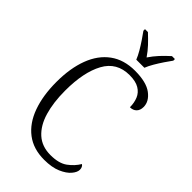

<svg xmlns="http://www.w3.org/2000/svg" viewBox="-283 -1015 1107 1107"><g transform="rotate(45 270.5 -462.0)"><path d="M319 10Q231 10 171.5 -35.5Q112 -81 82 -164Q52 -247 52 -358Q52 -469 83 -551.5Q114 -634 175.5 -679Q237 -724 327 -724Q420 -724 465 -690Q510 -656 510 -611Q510 -584 495 -569Q480 -554 455 -554Q455 -590 443 -619.5Q431 -649 402 -666.5Q373 -684 323 -684Q219 -684 171 -596Q123 -508 123 -358Q123 -261 144.5 -188.5Q166 -116 211 -75.5Q256 -35 326 -35Q394 -35 431.5 -62.5Q469 -90 491 -127Q506 -117 506 -95Q506 -75 485.5 -50.5Q465 -26 423.5 -8Q382 10 319 10ZM287 -774Q278 -797 262.5 -823.5Q247 -850 229.5 -876Q212 -902 198 -921V-934H222Q251 -907 275 -881.5Q299 -856 320 -825Q341 -856 364.5 -881.5Q388 -907 418 -934H442V-921Q428 -902 410.5 -876Q393 -850 377.5 -823.5Q362 -797 353 -774Z"/></g></svg>

Font: Noto Serif Lao SemiCondensed Light
Style: Regular
Weight: 300
Width: 4
Designer: Monotype Design Team
Foundry: Monotype Imaging Inc.
Version: Version 2.003; ttfautohint (v1.8.4.7-5d5b)